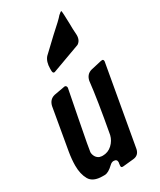

<svg xmlns="http://www.w3.org/2000/svg" viewBox="-239 -1019 901 1083"><g transform="rotate(-30 211.0 -478.0)"><path d="M156 -665H152Q143 -665 143 -684V-694Q143 -740 165 -765L255 -850Q324 -911 339 -930Q356 -945 359 -945Q362 -945 363 -918Q364 -891 365 -863Q365 -825 368 -784Q368 -747 341 -732L342 -733ZM225 -11H220Q211 -11 211 -22Q211 -29 212.5 -36Q214 -43 214 -45Q214 -65 192 -65Q179 -65 166 -52Q135 -22 111 -21H97Q34 -21 13 -58Q-8 -95 -8 -150Q-8 -189 0 -237L47 -507Q56 -545 91 -554L163 -567Q175 -567 176 -552L141 -373Q104 -183 104 -173Q104 -157 112.5 -143Q121 -129 137 -123L136 -124Q145 -121 155 -121Q190 -121 215.5 -144.5Q241 -168 249 -201Q288 -413 300 -525Q308 -563 342 -573L412 -589L421 -590Q430 -590 430 -577Q430 -574 338 -58Q330 -22 295 -18Q260 -14 225 -11Z"/></g></svg>

Font: Bangerz
Style: Regular
Weight: 400
Designer: vernon adams
Foundry: Vernon Adams
Version: Version 2.10;February 7, 2025;FontCreator 13.0.0.2683 64-bit